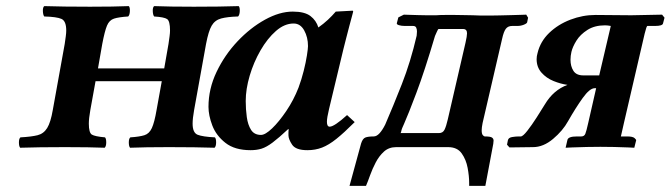

<svg xmlns="http://www.w3.org/2000/svg" viewBox="-20 -482 2197 629"><path d="M616 -122Q611 -94 611 -77Q611 -47 627.5 -40.5Q644 -34 684 -32Q688 -28 688 -15.5Q688 -3 683 2Q653 1 615 0.5Q577 0 533 0Q496 0 462 0.5Q428 1 406 2Q402 -3 402 -15.5Q402 -28 407 -32Q437 -34 453 -39Q469 -44 477.5 -62.5Q486 -81 493 -122L510 -216H293L276 -122Q271 -94 271 -77Q271 -47 281 -41Q291 -35 324 -32Q328 -28 328 -15.5Q328 -3 323 2Q301 1 266 0.5Q231 0 193 0Q150 0 112.5 0.5Q75 1 46 2Q42 -3 42 -15.5Q42 -28 47 -32Q83 -34 103 -39Q123 -44 134.5 -62.5Q146 -81 153 -122L192 -338Q194 -352 195.5 -363Q197 -374 197 -382Q197 -413 181.5 -420Q166 -427 125 -428Q121 -433 120.5 -445.5Q120 -458 125 -462Q155 -461 193 -460.5Q231 -460 275 -460Q312 -460 346 -460.5Q380 -461 402 -462Q406 -458 405.5 -445.5Q405 -433 400 -428Q369 -426 353.5 -421Q338 -416 330.5 -398Q323 -380 315 -338L301 -258H518L532 -338Q534 -352 535.5 -363Q537 -374 537 -382Q537 -413 527.5 -419.5Q518 -426 485 -428Q481 -433 480.5 -445.5Q480 -458 485 -462Q508 -461 542.5 -460.5Q577 -460 615 -460Q658 -460 695.5 -460.5Q733 -461 762 -462Q766 -458 765.5 -445.5Q765 -433 760 -428Q725 -427 704.5 -421.5Q684 -416 673.5 -398Q663 -380 655 -338Z M925 -39Q925 -42 925 -48Q925 -54 926 -58L924 -59Q893 -30 873 -15Q853 0 837 5Q821 10 801 10Q749 10 718.5 -14Q688 -38 675.5 -71Q663 -104 663 -132Q663 -191 689.5 -246.5Q716 -302 758 -346.5Q800 -391 848 -417.5Q896 -444 939 -444Q978 -444 997 -429.5Q1016 -415 1023 -392Q1040 -404 1054 -417Q1068 -430 1080 -444L1135 -447Q1137 -447 1137 -444Q1137 -444 1133.5 -430.5Q1130 -417 1124.5 -397Q1119 -377 1114 -356.5Q1109 -336 1105 -321L1058 -125Q1051 -96 1051 -83Q1051 -67 1060 -67Q1075 -67 1117 -105L1142 -82Q1107 -47 1082 -27Q1057 -7 1035 1.5Q1013 10 987 10Q949 10 937 -8Q925 -26 925 -39ZM958 -195Q968 -222 975 -250Q982 -278 985.5 -300.5Q989 -323 989 -331Q989 -360 976.5 -382.5Q964 -405 942 -405Q912 -405 884 -380.5Q856 -356 833.5 -317Q811 -278 798 -234Q785 -190 785 -151Q785 -124 788.5 -98.5Q792 -73 802.5 -56.5Q813 -40 835 -40Q849 -40 871.5 -61.5Q894 -83 918 -118.5Q942 -154 958 -195Z M1278 0Q1254 0 1238 14.5Q1222 29 1211 50Q1200 71 1192.5 92Q1185 113 1179 127H1125L1163 -12Q1168 -28 1177 -31.5Q1186 -35 1204 -35Q1214 -35 1223.5 -45.5Q1233 -56 1242 -74Q1268 -134 1296.5 -206.5Q1325 -279 1345 -365Q1345 -368 1345.5 -371.5Q1346 -375 1346 -379Q1346 -386 1343.5 -391.5Q1341 -397 1333 -397H1306Q1295 -397 1287 -399.5Q1279 -402 1280 -406L1285 -425L1303 -434Q1303 -434 1318 -433.5Q1333 -433 1351 -432.5Q1369 -432 1377 -432H1409Q1422 -433 1439 -433Q1456 -433 1470 -433Q1487 -433 1501.5 -432.5Q1516 -432 1529 -432Q1543 -431 1556.5 -431Q1570 -431 1584 -431Q1596 -431 1616 -431.5Q1636 -432 1656.5 -432.5Q1677 -433 1690.5 -433.5Q1704 -434 1704 -434L1710 -424L1707 -409Q1706 -405 1696 -401Q1686 -397 1675 -397H1658Q1644 -397 1637 -387.5Q1630 -378 1625 -355L1561 -79Q1558 -64 1558 -55Q1558 -44 1561.5 -39.5Q1565 -35 1569 -35Q1586 -35 1591.5 -31.5Q1597 -28 1597 -21Q1597 -20 1596.5 -17Q1596 -14 1596 -11Q1590 22 1583 58Q1576 94 1570 127H1517V117Q1517 95 1512 68Q1507 41 1492.5 20.5Q1478 0 1448 0ZM1295 -54Q1294 -46 1291 -46H1418Q1431 -46 1436.5 -57.5Q1442 -69 1447 -91L1505 -342Q1510 -364 1510 -373Q1510 -387 1497 -387H1417Q1415 -387 1411 -377.5Q1407 -368 1405 -364Q1371 -249 1344 -177.5Q1317 -106 1304 -77Q1301 -70 1298.5 -64.5Q1296 -59 1295 -54Z M1765 -140Q1793 -187 1839 -204Q1817 -207 1793.5 -216.5Q1770 -226 1754 -244Q1738 -262 1738 -288Q1738 -298 1741 -308Q1750 -346 1779 -374Q1808 -402 1848.5 -417.5Q1889 -433 1931 -433L2048 -432Q2070 -432 2099 -433Q2128 -434 2149 -434L2157 -424L2152 -405Q2150 -397 2126 -397H2101Q2098 -397 2092 -372L2024 -79Q2020 -61 2017 -48Q2014 -35 2014 -35H2035Q2053 -35 2059 -29.5Q2065 -24 2064 -22L2058 2Q2058 2 2038 1Q2018 0 1991.5 -0.5Q1965 -1 1947 -1Q1930 -1 1902.5 -0.5Q1875 0 1854 1Q1833 2 1833 2L1839 -24Q1842 -35 1870 -35H1884Q1894 -35 1897.5 -43.5Q1901 -52 1907 -79L1933 -193H1928Q1912 -193 1889 -161Q1866 -129 1841 -85Q1824 -54 1792 -27Q1760 0 1726 0L1649 1L1641 -8L1644 -23Q1646 -31 1657.5 -33Q1669 -35 1679 -35H1686Q1693 -35 1707.5 -53.5Q1722 -72 1738 -97Q1754 -122 1765 -140ZM1943 -235 1981 -397Q1975 -398 1971 -398.5Q1967 -399 1962 -399Q1928 -399 1904.5 -384Q1881 -369 1868.5 -349Q1856 -329 1852 -312Q1849 -299 1849 -286Q1849 -265 1858.5 -250Q1868 -235 1891 -235Z"/></svg>

Font: Libertinus Serif Semibold Italic
Style: Regular
Weight: 600
Italic angle: -11.5°
Designer: Philipp H. Poll, Khaled Hosny
Foundry: Caleb Maclennan
Version: Version 7.051;RELEASE